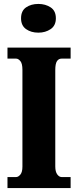

<svg xmlns="http://www.w3.org/2000/svg" viewBox="-20 -956 395 976"><path d="M18 0V-56H62Q73 -56 83.5 -68.5Q94 -81 94 -109V-601Q94 -633 83.5 -645.5Q73 -658 62 -658H18V-714H339V-658H293Q278 -658 269.5 -645Q261 -632 261 -600V-110Q261 -83 271 -69.5Q281 -56 293 -56H339V0ZM175 -790Q138 -790 112.5 -808Q87 -826 87 -863Q87 -901 112.5 -918.5Q138 -936 175 -936Q211 -936 237.5 -918.5Q264 -901 264 -863Q264 -826 237.5 -808Q211 -790 175 -790Z"/></svg>

Font: Noto Serif Sinhala ExtraCondensed Black
Style: Regular
Weight: 900
Width: 2
Designer: Jelle Bosma - Monotype Design Team
Foundry: Monotype Imaging Inc.
Version: Version 2.007; ttfautohint (v1.8.4.7-5d5b)